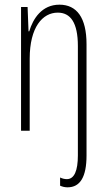

<svg xmlns="http://www.w3.org/2000/svg" viewBox="-20 -559 458 821"><path d="M269 242C323 242 350 197 350 106V-370C350 -484 308 -539 234 -539C159 -539 121 -479 105 -425H102L98 -529H70V0H107V-308C107 -443 162 -505 227 -505C281 -505 313 -463 313 -362V106C313 170 298 207 266 207C257 207 247 205 237 200V235C246 239 256 242 269 242Z"/></svg>

Font: Noto Sans Gurmukhi UI ExtraCondensed ExtraLight
Style: Regular
Weight: 200
Width: 2
Designer: Jelle Bosma - Monotype Design Team
Foundry: Monotype Imaging Inc.
Version: Version 2.004